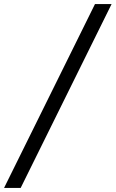

<svg xmlns="http://www.w3.org/2000/svg" viewBox="-29 -785 571 948"><path d="M522 -765H440L-9 143H73Z"/></svg>

Font: Roboto Serif
Style: Regular
Weight: 400
Designer: Greg Gazdowicz
Foundry: Commercial Type
Version: Version 1.008